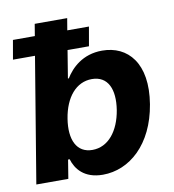

<svg xmlns="http://www.w3.org/2000/svg" viewBox="-82 -800 799 881"><g transform="rotate(-10 317.5 -359.0)"><path d="M421.2 -552.6C329.9 -552.6 276.3 -498.2 249.3 -453.8H245L266 -582.7H365.8L381.4 -671.9H280.5L289.8 -727.3H138.5L129.3 -671.9H27.3L11.7 -582.7H114.3L17.8 0H166.9L181.1 -87.4H188.6C202.1 -41.9 239 8.9 327.1 8.9C451.3 8.9 565 -89.5 595.2 -272C626.1 -459.5 540.8 -552.6 421.2 -552.6ZM440.7 -272.7C425.1 -177.6 373.9 -111.5 299.4 -111.5C226.6 -111.5 195.7 -175.4 211.3 -272.7C226.9 -370 279.1 -432.2 352.3 -432.2C427.2 -432.2 455.6 -367.2 440.7 -272.7Z"/></g></svg>

Font: TID UI
Style: Bold Italic
Weight: 700
Italic angle: -9.39999°
Designer: The TID Project Authors
Foundry: Bakken & Bæck
Version: Version 1.001;hotconv 1.0.109;makeotfexe 2.5.65596